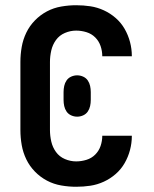

<svg xmlns="http://www.w3.org/2000/svg" viewBox="-20 -702 590 734"><path d="M271 12Q243 12 214 7Q185 2 159.5 -11.5Q134 -25 113.5 -46Q93 -67 80.5 -93Q68 -119 63 -147.5Q58 -176 58 -205V-465Q58 -494 63 -522.5Q68 -551 80.5 -577Q93 -603 113.5 -624Q134 -645 159.5 -658.5Q185 -672 214 -677Q243 -682 271 -682Q299 -682 325.5 -678Q352 -674 377 -662.5Q402 -651 422.5 -633Q443 -615 456.5 -591.5Q470 -568 477 -541.5Q484 -515 484 -488V-487H371Q371 -507 364.5 -526Q358 -545 344 -559Q330 -573 310.5 -579Q291 -585 271 -585Q249 -585 228 -576Q207 -567 194 -549Q181 -531 176 -509Q171 -487 171 -465V-205Q171 -183 176 -161Q181 -139 194 -121Q207 -103 228 -94Q249 -85 271 -85Q291 -85 310.5 -91Q330 -97 344 -111Q358 -125 364.5 -144Q371 -163 371 -183H484V-182Q484 -155 477 -128.5Q470 -102 456.5 -78.5Q443 -55 422.5 -37Q402 -19 377 -7.5Q352 4 325.5 8Q299 12 271 12ZM275 -256Q263 -256 252 -261Q241 -266 234.5 -275.5Q228 -285 225.5 -296.5Q223 -308 223 -320V-350Q223 -362 225.5 -373.5Q228 -385 234.5 -394.5Q241 -404 252 -409Q263 -414 275 -414Q287 -414 298 -409Q309 -404 315.5 -394.5Q322 -385 324.5 -373.5Q327 -362 327 -350V-320Q327 -308 324.5 -296.5Q322 -285 315.5 -275.5Q309 -266 298 -261Q287 -256 275 -256Z"/></svg>

Font: Lode
Style: Bold
Weight: 700
Monospace: yes
Designer: Belleve Invis
Foundry: Belleve Invis
Version: Version 29.2.0; ttfautohint (v1.8.3)